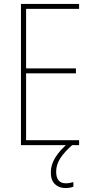

<svg xmlns="http://www.w3.org/2000/svg" viewBox="-20 -734 472 971"><path d="M380 0H86V-714H380V-689H112V-388H364V-363H112V-25H380ZM264 134Q264 193 313 193Q323 193 334 191Q345 189 351 187V210Q344 213 333.5 215Q323 217 311 217Q278 217 257.5 197Q237 177 237 138Q237 99 260 62Q283 25 325 -10L345 0Q307 33 285.5 65.5Q264 98 264 134Z"/></svg>

Font: Noto Sans Khmer Condensed Thin
Style: Regular
Weight: 100
Width: 3
Designer: Danh Hong and the Monotype Design Team
Foundry: Monotype Imaging Inc.
Version: Version 2.004; ttfautohint (v1.8.4.7-5d5b)